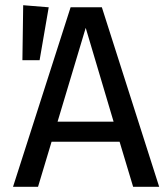

<svg xmlns="http://www.w3.org/2000/svg" viewBox="-20 -717 637 737"><path d="M439 -173H178L126 0H30L251 -689H371L591 0H491ZM416 -250 309 -610 201 -250ZM167 -689 132 -486H66L69 -697Z"/></svg>

Font: FiraGOUPP
Style: Medium
Weight: 400
Designer: bBox Type
Foundry: bBox Type GmbH
Version: Version 1.001